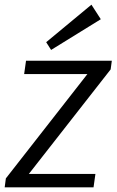

<svg xmlns="http://www.w3.org/2000/svg" viewBox="-29 -799 497 819"><path d="M-4 -38 368 -514 374 -483H74L82 -540H448L443 -503L69 -25L64 -57H378L370 0H-9ZM401 -717 189 -586 168 -619 361 -779Z"/></svg>

Font: Pathway Extreme SemiCondensed Light
Style: Italic
Weight: 300
Width: 4
Italic angle: -8°
Version: Version 1.001;gftools[0.9.26]